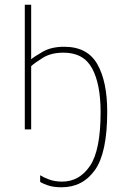

<svg xmlns="http://www.w3.org/2000/svg" viewBox="-20 -548 526 813"><path d="M241 245Q330 245 382 172Q434 99 434 -75Q434 -203 392 -276.5Q350 -350 252 -350Q198 -350 162 -329.5Q126 -309 112 -297V-528H85V0H112V-268Q126 -281 161 -303Q196 -325 249 -325Q334 -325 370 -258.5Q406 -192 406 -73Q406 88 361 154.5Q316 221 243 221Q211 221 186.5 211.5Q162 202 150 194V222Q160 229 183 237Q206 245 241 245Z"/></svg>

Font: Noto Sans Display Thin
Style: Regular
Weight: 250
Designer: Monotype Design Team
Foundry: Monotype Imaging Inc.
Version: Version 1.900